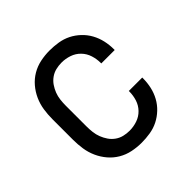

<svg xmlns="http://www.w3.org/2000/svg" viewBox="-145 -655 789 789"><g transform="rotate(-45 250.0 -260.0)"><path d="M247 8Q220 8 193.5 2.5Q167 -3 144 -16.5Q121 -30 103.5 -50.5Q86 -71 75 -95.5Q64 -120 60 -146.5Q56 -173 56 -200V-320Q56 -347 60 -373.5Q64 -400 75 -424.5Q86 -449 103.5 -469.5Q121 -490 144 -503.5Q167 -517 193.5 -522.5Q220 -528 247 -528Q272 -528 297 -524Q322 -520 344 -509Q366 -498 384.5 -480.5Q403 -463 415 -441Q427 -419 432.5 -394.5Q438 -370 438 -345V-340H360V-343Q360 -366 353 -388Q346 -410 330 -426.5Q314 -443 292 -450.5Q270 -458 247 -458Q230 -458 213.5 -454Q197 -450 183 -440Q169 -430 159.5 -416Q150 -402 144 -386.5Q138 -371 136 -354Q134 -337 134 -320V-200Q134 -183 136 -166Q138 -149 144 -133.5Q150 -118 159.5 -104Q169 -90 183 -80Q197 -70 213.5 -66Q230 -62 247 -62Q270 -62 292 -69.5Q314 -77 330 -93.5Q346 -110 353 -132Q360 -154 360 -177V-180H438V-175Q438 -150 432.5 -125.5Q427 -101 415 -79Q403 -57 384.5 -39.5Q366 -22 344 -11Q322 0 297 4Q272 8 247 8Z"/></g></svg>

Font: Iosevka Term
Style: Regular
Weight: 400
Monospace: yes
Designer: Belleve Invis
Foundry: Belleve Invis
Version: Version 30.0.1